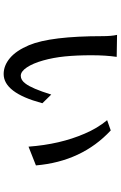

<svg xmlns="http://www.w3.org/2000/svg" viewBox="173 -795 654 1040"><g transform="rotate(90 500.0 -275.0)"><path d="M168.9 -582 288.1 -580.1Q279.3 -521.5 279.3 -442.4Q279.3 -363.3 285.6 -299.8Q292 -236.3 307.6 -181.2Q323.2 -126 345.2 -93.3Q367.2 -60.5 390.6 -60.5Q414.1 -60.5 432.6 -85.9Q460 -121.1 492.2 -225.6L539.1 -177.7L538.1 -173.8Q482.4 32.2 380.9 32.2Q335 32.2 294.4 -2Q253.9 -36.1 224.6 -105.5Q175.8 -222.7 175.8 -503.9Q175.8 -551.8 168.9 -582ZM630.9 -528.3 686.5 -547.9Q854.5 -391.6 876 -142.6L774.4 -102.5Q761.7 -273.4 704.1 -406.2Q674.8 -475.6 630.9 -528.3Z"/></g></svg>

Font: GenEi LateMin v2
Style: Medium
Weight: 500
Designer: o_tamon (Modified)
Foundry: o_tamon / Adobe Systems Incorporated / FONT 910 / Philipp H. Poll
Version: Version 2.1;Original Version 1.004